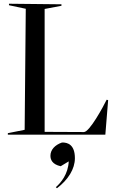

<svg xmlns="http://www.w3.org/2000/svg" viewBox="-20 -721 629 1028"><path d="M22 0H544L559 -185L551 -187C533 -150 459 -13 429 -14H432L219 -15V-673L309 -690V-698L28 -701V-693L118 -674L112 -26L22 -8ZM305 169 348 143C345 211 306 258 279 281L285 287C345 241 381 184 381 126C381 55 344 41 312 42C274 55 250 81 250 113C250 133 259 159 305 169Z"/></svg>

Font: Mazius Display
Style: Regular
Weight: 400
Designer: Alberto Casagrande & Collletttivo
Foundry: Collletttivo
Version: Version 2.000;Glyphs 3.2 (3217)